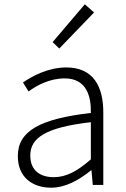

<svg xmlns="http://www.w3.org/2000/svg" viewBox="-20 -861 587 894"><path d="M218 13C286 13 350 -24 404 -68H406L412 0H461V-338C461 -456 416 -547 289 -547C202 -547 128 -505 87 -477L113 -435C150 -463 211 -496 281 -496C382 -496 405 -414 403 -335C168 -308 63 -252 63 -134C63 -35 132 13 218 13ZM230 -36C171 -36 121 -64 121 -137C121 -219 193 -268 403 -292V-119C340 -64 289 -36 230 -36ZM256 -635 418 -803 375 -841 225 -665Z"/></svg>

Font: Noto Sans Japanese Light
Style: Regular
Weight: 300
Designer: Ryoko NISHIZUKA (kana & ideographs); Paul D. Hunt (Latin, Greek & Cyrillic); Wenlong ZHANG (bopomofo); Sandoll Communica
Foundry: Adobe Systems Incorporated
Version: Version 1.000;PS 1;hotconv 1.0.78;makeotf.lib2.5.61930